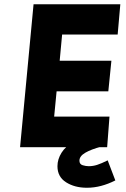

<svg xmlns="http://www.w3.org/2000/svg" viewBox="-20 -693 592 904"><path d="M74.5 0 138 -673H546.5L534 -530.5H272.5L261 -407H504.5L490 -263H246.5L235 -144H495.5L484.5 0ZM523 156.5Q489.5 173.5 456.2 182.2Q423 191 389 191Q331.5 191 291 165.2Q250.5 139.5 250.5 89.5Q250.5 57 269.8 26Q289 -5 325 -22L456.5 -2.5Q409.5 10 381.8 26Q354 42 354 63.5Q354 80 368.8 84.8Q383.5 89.5 398 89.5Q418 89.5 437.5 83.2Q457 77 487 62Z"/></svg>

Font: Karla ExtraBold
Style: Italic
Weight: 800
Italic angle: -8°
Designer: Jonathan Pinhorn
Version: Version 2.004;gftools[0.9.33]